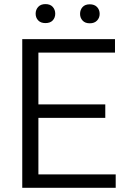

<svg xmlns="http://www.w3.org/2000/svg" viewBox="-20 -898 609 918"><path d="M533.2 -64V0H86.4V-710.9H529.8V-646.5H163.6V-398.9H483.4V-334.5H163.6V-64ZM150.4 -832.5Q150.4 -851.6 162.6 -865Q174.8 -878.4 197.3 -878.4Q220.2 -878.4 232.2 -865Q244.1 -851.6 244.1 -832.5Q244.1 -813.5 232.2 -800.5Q220.2 -787.6 197.3 -787.6Q174.8 -787.6 162.6 -800.5Q150.4 -813.5 150.4 -832.5ZM362.8 -831.5Q362.8 -851.1 374.8 -864.3Q386.7 -877.4 409.2 -877.4Q431.6 -877.4 444.1 -864.3Q456.5 -851.1 456.5 -831.5Q456.5 -813 444.1 -799.8Q431.6 -786.6 409.2 -786.6Q386.7 -786.6 374.8 -799.8Q362.8 -813 362.8 -831.5Z"/></svg>

Font: Vazirmatn FD Light
Style: Regular
Weight: 300
Designer: Saber Rastikerdar
Foundry: Saber Rastikerdar
Version: Version 33.003